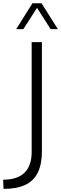

<svg xmlns="http://www.w3.org/2000/svg" viewBox="-110 -997 384 1206"><path d="M253.4 -814H208L122.6 -947.8L36.6 -814H-8.3L93.8 -976.6H150.9ZM-87.9 189.5 -90.3 131.8Q-1 131.8 43.9 87.9Q88.9 43.9 88.9 -42.5V-732.4H153.3V-47.4Q153.3 34.2 127.7 86.7Q102.1 139.2 48.8 164.3Q-4.4 189.5 -87.9 189.5Z"/></svg>

Font: Kumbh Sans Light
Style: Regular
Weight: 300
Version: Version 1.004